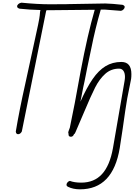

<svg xmlns="http://www.w3.org/2000/svg" viewBox="-20 -1001 1021 1435"><path d="M962 -447Q962 -425 960 -412Q959 -405 952 -371Q928 -260 916 -172Q899 -48 875 105Q824 414 578 414Q526 414 488 395Q477 389 477 380Q477 371 484.5 362Q492 353 502 351Q536 364 587 364Q684 364 742.5 300Q801 236 824 107L911 -396Q914 -413 914 -426Q914 -455 902.5 -471.5Q891 -488 870 -488Q810 -488 766.5 -449Q723 -410 691 -347Q659 -284 608 -162Q579 -93 545 -15Q540 -1 533 2Q526 21 510 21Q492 21 492 3Q492 1 493 0Q490 -5 490 -10Q490 -12 492 -20L502 -47Q528 -172 539 -231Q567 -387 582 -465Q635 -746 688 -928L389 -925H329Q326 -920 325 -920L143 -18Q132 2 115 2Q100 2 98 -18Q126 -184 167 -366L229 -651Q276 -861 277 -886Q279 -915 282 -926Q200 -928 127 -936Q108 -941 108 -953Q108 -963 117.5 -971Q127 -979 140 -981Q260 -969 355 -969Q465 -969 497 -970H529H472L767 -975Q787 -975 824 -972Q840 -970 896 -965Q912 -959 912 -949Q912 -940 903.5 -931Q895 -922 884 -920L767 -929H733Q692 -788 663 -642Q637 -514 631 -490Q628 -473 623 -449L611 -389Q604 -361 589 -281Q584 -257 581 -241Q628 -346 672.5 -410.5Q717 -475 769 -506.5Q821 -538 887 -538Q962 -538 962 -447Z"/></svg>

Font: Bad Script
Style: Regular
Weight: 400
Italic angle: -10°
Designer: Roman Shchyukin (Gaslight Type Foundry), Cyreal (Charset Expansion)
Foundry: Gaslight
Version: Version 2.000